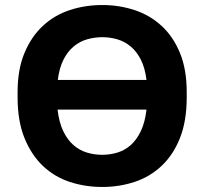

<svg xmlns="http://www.w3.org/2000/svg" viewBox="-20 -732 813 764"><path d="M387 12Q319 12 258 -8Q197 -28 151 -71.5Q105 -115 77.5 -182.5Q50 -250 50 -345V-365Q50 -456 77.5 -521.5Q105 -587 151 -629.5Q197 -672 258 -692Q319 -712 387 -712Q454 -712 515 -692Q576 -672 622.5 -629.5Q669 -587 696 -521.5Q723 -456 723 -365V-345Q723 -250 696 -182.5Q669 -115 622.5 -71.5Q576 -28 515 -8Q454 12 387 12ZM387 -116Q418 -116 447.5 -125Q477 -134 500.5 -155Q524 -176 540.5 -210.5Q557 -245 563 -296H209Q215 -245 231.5 -210.5Q248 -176 272 -155Q296 -134 325.5 -125Q355 -116 387 -116ZM387 -584Q356 -584 326.5 -575.5Q297 -567 273 -547Q249 -527 232.5 -494.5Q216 -462 210 -414H563Q557 -462 540.5 -494.5Q524 -527 500 -547Q476 -567 447 -575.5Q418 -584 387 -584Z"/></svg>

Font: Golos Text DemiBold
Style: Regular
Weight: 600
Designer: A.Korolkova, Vitaly Kuzmin
Foundry: ParaType Ltd
Version: Version 2.002